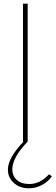

<svg xmlns="http://www.w3.org/2000/svg" viewBox="-20 -770 302 1044"><path d="M136.7 253.9Q87.4 253.9 55.2 224.6Q22.9 195.3 22.9 152.3Q22.9 88.9 107.9 0H105V-750H130.4V0Q46.9 86.4 46.9 150.9Q46.9 185.5 71 208Q95.2 230.5 139.6 230.5Q198.2 230.5 246.6 177.7L262.2 188.5Q241.2 218.8 207.5 236.3Q173.8 253.9 136.7 253.9Z"/></svg>

Font: Spartan MB Thin
Style: Regular
Weight: 100
Designer: Matt Bailey, Mirko Velimirovic
Foundry: Matt Bailey
Version: Version 1.005